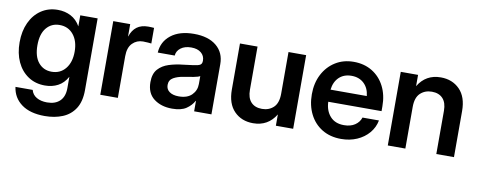

<svg xmlns="http://www.w3.org/2000/svg" viewBox="-63 -820 3299 1324"><g transform="rotate(10 1586.5 -158.0)"><path d="M288.6 210.9Q186.5 210.9 126.5 167Q66.4 123 56.2 47.9H176.8Q185.5 81.1 215.3 98.4Q245.1 115.7 288.6 115.7Q346.2 115.7 378.2 84.5Q410.2 53.2 410.2 -5.9V-84.5H409.7Q384.8 -39.1 344.7 -17.8Q304.7 3.4 253.9 3.4Q186.5 3.4 136.2 -30.3Q85.9 -64 58.3 -123.3Q30.8 -182.6 30.8 -260.3Q30.8 -338.4 58.6 -398.4Q86.4 -458.5 136.7 -492.2Q187 -525.9 252.9 -525.9Q303.2 -525.9 344 -504.6Q384.8 -483.4 410.2 -439H410.6V-515.6H532.2V-13.2Q532.2 66.4 500.5 116Q468.8 165.5 413.6 188.2Q358.4 210.9 288.6 210.9ZM282.7 -98.1Q343.3 -98.1 379.6 -142.8Q416 -187.5 416 -261.7Q416 -335.9 379.6 -380.6Q343.3 -425.3 282.7 -425.3Q225.6 -425.3 190.4 -382.8Q155.3 -340.3 155.3 -261.7Q155.3 -182.6 190.4 -140.4Q225.6 -98.1 282.7 -98.1Z M641.6 0V-515.6H760.3V-430.2H761.7Q775.9 -474.1 806.4 -497.3Q836.9 -520.5 886.7 -520.5Q899.4 -520.5 909.4 -519.8Q919.4 -519 926.8 -518.6V-409.2Q919.9 -410.2 903.3 -411.6Q886.7 -413.1 868.7 -413.1Q824.7 -413.1 794.7 -382.8Q764.6 -352.5 764.6 -292V0Z M1145 8.3Q1067.9 8.3 1017.3 -30.5Q966.8 -69.3 966.8 -146.5Q966.8 -205.1 995.4 -237.1Q1023.9 -269 1070.1 -283.7Q1116.2 -298.3 1169.4 -303.7Q1241.2 -312 1269.5 -318.4Q1297.9 -324.7 1297.9 -351.1V-355Q1297.9 -388.2 1272.7 -409.2Q1247.6 -430.2 1203.6 -430.2Q1158.7 -430.2 1130.6 -409.2Q1102.5 -388.2 1100.1 -355.5H981.4Q985.8 -432.1 1045.4 -479Q1105 -525.9 1206.1 -525.9Q1306.6 -525.9 1363.3 -479Q1419.9 -432.1 1419.9 -351.6V0H1298.8V-72.8H1296.9Q1278.3 -38.6 1243.2 -15.1Q1208 8.3 1145 8.3ZM1175.3 -83Q1235.8 -83 1267.1 -114.5Q1298.3 -146 1298.3 -190.9V-246.6Q1287.1 -239.3 1254.9 -233.2Q1222.7 -227.1 1184.6 -221.2Q1145 -215.3 1116 -199Q1086.9 -182.6 1086.9 -147.5Q1086.9 -117.2 1110.8 -100.1Q1134.8 -83 1175.3 -83Z M1712.4 10.3Q1631.3 10.3 1580.1 -42Q1528.8 -94.2 1528.8 -193.4V-515.6H1651.9V-212.9Q1651.9 -156.2 1679.2 -127Q1706.5 -97.7 1755.9 -97.7Q1804.7 -97.7 1836.7 -127.9Q1868.7 -158.2 1868.7 -224.1V-515.6H1992.2V0H1871.1V-79.1Q1816.9 10.3 1712.4 10.3Z M2329.1 11.7Q2252 11.7 2195.3 -22.9Q2138.7 -57.6 2108.2 -118.4Q2077.6 -179.2 2077.6 -257.3Q2077.6 -335.9 2109.1 -396.7Q2140.6 -457.5 2196.3 -492.4Q2252 -527.3 2324.2 -527.3Q2398.4 -527.3 2454.1 -493.2Q2509.8 -459 2540.5 -398.7Q2571.3 -338.4 2571.3 -259.3V-225.6H2198.2Q2200.7 -162.6 2235.4 -124Q2270 -85.4 2332 -85.4Q2378.4 -85.4 2408.7 -105.7Q2439 -126 2449.7 -159.2H2564.9Q2555.2 -108.9 2522.2 -70.3Q2489.3 -31.7 2439.5 -10Q2389.6 11.7 2329.1 11.7ZM2199.2 -310.5H2453.1Q2447.3 -365.7 2413.3 -397.7Q2379.4 -429.7 2326.2 -429.7Q2272.5 -429.7 2239 -397.7Q2205.6 -365.7 2199.2 -310.5Z M2777.8 -291.5V0H2654.8V-515.6H2775.9V-436.5Q2829.6 -525.9 2934.1 -525.9Q3015.1 -525.9 3066.7 -473.6Q3118.2 -421.4 3118.2 -322.3V0H2994.6V-302.7Q2994.6 -359.4 2967.3 -388.7Q2939.9 -418 2890.6 -418Q2842.3 -418 2810.1 -387.7Q2777.8 -357.4 2777.8 -291.5Z"/></g></svg>

Font: Inter Display SemiBold
Style: Regular
Weight: 600
Designer: Rasmus Andersson
Foundry: rsms
Version: Version 4.001;git-9221beed3